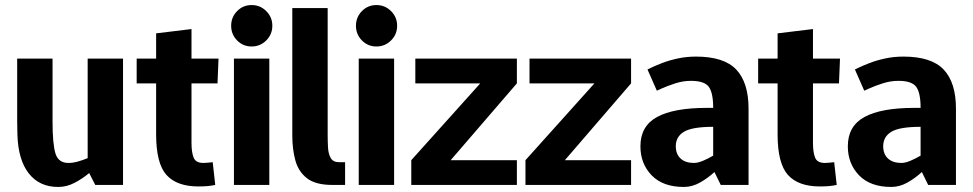

<svg xmlns="http://www.w3.org/2000/svg" viewBox="-20 -732 3853 760"><path d="M210 8Q136 8 94 -45.5Q52 -99 49 -198L48 -250V-500H188V-250Q188 -162 199.5 -124.5Q211 -87 251 -87Q268 -87 288 -92.5Q308 -98 327 -106V-500H467V0H357L333 -47Q307 -25 275.5 -8.5Q244 8 211 8H210Z M822 -90 832 0Q818 3 803 4.5Q788 6 765 6Q680 6 639 -39.5Q598 -85 598 -200V-402H521V-500H598V-600L738 -617V-500H845L841 -402H738V-167Q738 -129 746.5 -108Q755 -87 785 -87Q794 -87 802.5 -88Q811 -89 822 -90Z M976 -548Q942 -548 918.5 -572Q895 -596 895 -630Q895 -664 918.5 -688Q942 -712 976 -712Q1010 -712 1034 -688Q1058 -664 1058 -630Q1058 -596 1034 -572Q1010 -548 976 -548ZM906 0V-500H1046V0Z M1322 -90H1346V0H1295Q1229 0 1195 -26.5Q1161 -53 1149 -97.5Q1137 -142 1137 -196V-700H1277V-196Q1277 -171 1278.5 -146.5Q1280 -122 1289.5 -106Q1299 -90 1322 -90Z M1470 -548Q1436 -548 1412.5 -572Q1389 -596 1389 -630Q1389 -664 1412.5 -688Q1436 -712 1470 -712Q1504 -712 1528 -688Q1552 -664 1552 -630Q1552 -596 1528 -572Q1504 -548 1470 -548ZM1400 0V-500H1540V0Z M2026 -500V-402L1764 -98H2026V0H1608V-98L1881 -402H1624V-500Z M2478 -500V-402L2216 -98H2478V0H2060V-98L2333 -402H2076V-500Z M2655 -153Q2655 -122 2674 -104.5Q2693 -87 2727 -87Q2742 -87 2762.5 -95.5Q2783 -104 2803 -116V-230Q2720 -230 2687.5 -210.5Q2655 -191 2655 -153ZM2687 8Q2604 8 2559.5 -38Q2515 -84 2515 -153Q2515 -233 2581 -269Q2647 -305 2778 -305H2803Q2803 -365 2785.5 -388.5Q2768 -412 2715 -412Q2684 -412 2653 -402Q2622 -392 2601 -382.5Q2580 -373 2580 -373L2543 -457Q2543 -457 2558.5 -464.5Q2574 -472 2601 -482.5Q2628 -493 2662.5 -500.5Q2697 -508 2735 -508Q2846 -508 2894.5 -456.5Q2943 -405 2943 -302V0H2833L2808 -51Q2782 -27 2751 -9.5Q2720 8 2687 8Z M3282 -90 3292 0Q3278 3 3263 4.5Q3248 6 3225 6Q3140 6 3099 -39.5Q3058 -85 3058 -200V-402H2981V-500H3058V-600L3198 -617V-500H3305L3301 -402H3198V-167Q3198 -129 3206.5 -108Q3215 -87 3245 -87Q3254 -87 3262.5 -88Q3271 -89 3282 -90Z M3476 -153Q3476 -122 3495 -104.5Q3514 -87 3548 -87Q3563 -87 3583.5 -95.5Q3604 -104 3624 -116V-230Q3541 -230 3508.5 -210.5Q3476 -191 3476 -153ZM3508 8Q3425 8 3380.5 -38Q3336 -84 3336 -153Q3336 -233 3402 -269Q3468 -305 3599 -305H3624Q3624 -365 3606.5 -388.5Q3589 -412 3536 -412Q3505 -412 3474 -402Q3443 -392 3422 -382.5Q3401 -373 3401 -373L3364 -457Q3364 -457 3379.5 -464.5Q3395 -472 3422 -482.5Q3449 -493 3483.5 -500.5Q3518 -508 3556 -508Q3667 -508 3715.5 -456.5Q3764 -405 3764 -302V0H3654L3629 -51Q3603 -27 3572 -9.5Q3541 8 3508 8Z"/></svg>

Font: Epunda Sans
Style: Bold
Weight: 700
Designer: Simon Atzbach
Foundry: typofactur
Version: Version 2.204; ttfautohint (v1.8.4.7-5d5b)